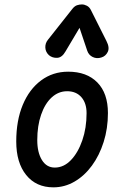

<svg xmlns="http://www.w3.org/2000/svg" viewBox="-20 -820 536 845"><path d="M215 4.5Q139 4.5 95.2 -49.8Q51.5 -104 51.5 -197.5Q51.5 -289.5 80.2 -358.5Q109 -427.5 160.8 -466Q212.5 -504.5 280 -504.5Q362 -504.5 408.5 -457Q455 -409.5 455 -322.5Q455 -254.5 436.2 -195.2Q417.5 -136 384.5 -91Q351.5 -46 308 -20.8Q264.5 4.5 215 4.5ZM221 -82.5Q260.5 -82.5 292 -115.2Q323.5 -148 342.2 -202.2Q361 -256.5 361 -322Q361 -366.5 338 -392.5Q315 -418.5 275.5 -418.5Q237 -418.5 207.2 -391Q177.5 -363.5 160.8 -314.8Q144 -266 144 -203.5Q144 -149 164.5 -115.8Q185 -82.5 221 -82.5ZM426 -567Q406 -560.5 388.2 -569Q370.5 -577.5 364 -596.5L330 -697.5L268.5 -594Q253 -566.5 231.8 -565.5Q210.5 -564.5 195.5 -577Q180.5 -591 179.5 -610.2Q178.5 -629.5 191 -645L298.5 -781Q308.5 -793.5 319.2 -797Q330 -800.5 340.5 -800.5Q351 -800.5 362.2 -794.8Q373.5 -789 380 -776L448.5 -639.5Q463.5 -610.5 454.2 -591.5Q445 -572.5 426 -567Z"/></svg>

Font: Edu AU VIC WA NT Hand Medium
Style: Regular
Weight: 500
Version: Version 1.001